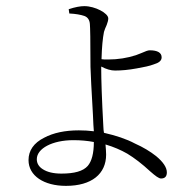

<svg xmlns="http://www.w3.org/2000/svg" viewBox="-20 -568 622 626"><path d="M195 38C279 38 326 -1 326 -64C326 -73 325 -84 324 -97C351 -89 374 -79 395 -67C418 -53 443 -34 470 -9C487 6 498 14 505 14C518 14 524 7 524 -6C524 -22 512 -40 489 -59C470 -74 447 -88 420 -100C392 -115 358 -126 319 -135C318 -139 317 -150 317 -155C312 -245 310 -309 310 -346V-351C327 -342 342 -338 355 -338C376 -338 399 -340 426 -345C449 -349 468 -353 481 -358C498 -363 507 -370 507 -381C507 -396 494 -404 468 -404C463 -404 454 -401 441 -395C434 -392 428 -390 423 -388C395 -379 365 -374 332 -374C323 -374 316 -374 311 -375C312 -414 315 -444 319 -464C321 -471 324 -478 328 -487C331 -495 333 -502 333 -508C333 -525 290 -548 255 -548C242 -548 225 -545 204 -538L206 -524C227 -523 243 -520 255 -516C266 -512 272 -503 273 -490C274 -481 275 -435 275 -350C276 -326 278 -274 283 -194C284 -168 285 -150 286 -140C270 -142 254 -143 237 -143C192 -143 154 -135 124 -119C90 -102 73 -77 73 -46C73 5 123 38 195 38ZM180 -2C154 -2 134 -7 120 -16C107 -24 100 -35 100 -49C100 -84 151 -111 219 -111C243 -111 265 -109 286 -105C286 -68 279 -42 266 -27C251 -10 223 -2 180 -2Z"/></svg>

Font: AllPunType ExtraLight
Style: Regular
Weight: 280
Version: 1.0